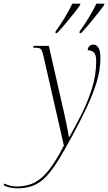

<svg xmlns="http://www.w3.org/2000/svg" viewBox="-155 -786 589 1046"><path d="M-63 240Q-81 240 -101.5 235.5Q-122 231 -135 223L-131 214Q-119 220 -102 225Q-85 230 -64 230Q-9 230 32.5 209Q74 188 112 139.5Q150 91 193 7L81 -484Q74 -513 66.5 -519.5Q59 -526 37 -526H26L28 -536H111L192 -180Q200 -145 207.5 -108.5Q215 -72 220 -40H223Q256 -98 289.5 -164.5Q323 -231 346 -304Q369 -377 369 -453Q369 -489 356 -500.5Q343 -512 323 -512Q323 -526 332 -534.5Q341 -543 354 -543Q370 -543 381 -526.5Q392 -510 392 -470Q392 -404 371 -336.5Q350 -269 316 -197.5Q282 -126 241 -50Q197 31 163 86.5Q129 142 96.5 176Q64 210 26 225Q-12 240 -63 240ZM279 -615Q304 -649 329 -690.5Q354 -732 370 -766H414L412 -758Q399 -740 377.5 -712.5Q356 -685 332 -656.5Q308 -628 287 -606H278ZM148 -615Q173 -649 198 -690.5Q223 -732 239 -766H283L281 -758Q268 -739 246.5 -712Q225 -685 201 -656.5Q177 -628 156 -606H147Z"/></svg>

Font: Noto Serif Display Condensed ExtraLight
Style: Italic
Weight: 200
Width: 3
Italic angle: -12°
Designer: Monotype Design Team
Foundry: Monotype Imaging Inc.
Version: Version 2.009